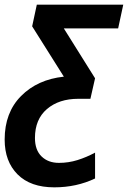

<svg xmlns="http://www.w3.org/2000/svg" viewBox="-45 -564 549 824"><path d="M363 202V91Q326 111 287.5 123Q249 135 208 135Q162 135 133.5 107.5Q105 80 105 28Q105 -52 156.5 -96Q208 -140 291 -140H343L363 -228L229 -442H462L484 -544H113L93 -451L229 -235Q116 -223 45.5 -152Q-25 -81 -25 35Q-25 129 30.5 184.5Q86 240 188 240Q283 240 363 202Z"/></svg>

Font: Noto Sans UI SemiCondensed
Style: Bold Italic
Weight: 700
Width: 4
Designer: Monotype Design Team
Foundry: Monotype Imaging Inc.
Version: 1.001